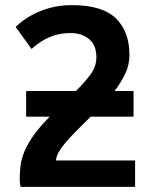

<svg xmlns="http://www.w3.org/2000/svg" viewBox="-20 -729 600 749"><path d="M60 0Q57 -11 57 -30Q57 -49 58 -57Q59 -100 75 -137.5Q91 -175 117 -209Q143 -243 174 -274H82V-374H276Q310 -407 333 -438.5Q356 -470 356 -505Q356 -553 327.5 -576.5Q299 -600 256 -600Q217 -600 187.5 -589.5Q158 -579 137 -564.5Q116 -550 103 -538L41 -624Q68 -650 101 -668.5Q134 -687 174 -698Q214 -709 260 -709Q379 -709 432 -657.5Q485 -606 485 -514Q485 -477 469 -442.5Q453 -408 427 -374H501V-274H334Q295 -236 265 -205Q235 -174 217.5 -149Q200 -124 198 -103H507V0Z"/></svg>

Font: Ubuntu Sans Mono SemiBold
Style: Regular
Weight: 600
Monospace: yes
Designer: Dalton Maag Ltd
Foundry: Dalton Maag Ltd
Version: Version 1.006